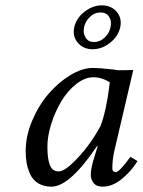

<svg xmlns="http://www.w3.org/2000/svg" viewBox="-20 -696 540 726"><path d="M410.2 -433.1Q418.9 -430.7 430.7 -430.4Q442.4 -430.2 460.4 -430.7Q478.5 -431.2 483.9 -431.2L411.1 -120.1Q404.8 -89.4 404.8 -59.1Q404.8 -51.3 408.9 -48.1Q413.1 -44.9 417 -44.9Q431.2 -44.9 473.1 -103L500 -86.9Q477.1 -49.3 441.2 -19.8Q405.3 9.8 368.2 9.8Q344.7 9.8 334 -3.9Q323.2 -17.6 323.2 -35.2Q323.2 -55.7 333 -89.8L349.1 -142.1L347.2 -144Q243.2 9.8 174.8 9.8Q145 9.8 124.5 -2.9Q104 -15.6 94.2 -37.1Q84.5 -58.6 80.8 -79.6Q77.1 -100.6 77.1 -125Q77.1 -181.6 101.8 -240Q126.5 -298.3 163.6 -341.3Q200.7 -384.3 245.6 -411.6Q290.5 -439 330.1 -439Q356.4 -439 410.2 -433.1ZM359.9 -219.2Q371.1 -247.6 379.9 -289.1Q388.7 -330.6 391.6 -357.4L395 -384.8Q365.2 -403.8 333 -403.8Q300.3 -403.8 267.6 -377.7Q234.9 -351.6 211.4 -312.3Q188 -272.9 173.6 -226.8Q159.2 -180.7 159.2 -141.1Q159.2 -95.2 168.7 -71.5Q178.2 -47.9 202.1 -47.9Q226.6 -47.9 275.1 -100.1Q323.7 -152.3 359.9 -219.2ZM359.9 -648.9Q337.4 -648.9 320.3 -632.3Q302.7 -615.7 297.9 -592.8Q293 -570.8 303.7 -553.7Q314 -537.1 335.9 -537.1Q357.9 -537.1 375.7 -554Q393.6 -570.8 397.9 -592.8Q403.3 -616.2 392.6 -632.6Q381.8 -648.9 359.9 -648.9ZM365.2 -675.8Q400.4 -675.8 421.1 -651.6Q441.9 -627.4 434.6 -592.8Q427.2 -559.1 396.5 -534.4Q365.7 -509.8 330.1 -509.8Q295.4 -509.8 274.4 -534.2Q253.4 -558.6 260.7 -592.8Q268.1 -627 299.3 -651.4Q330.6 -675.8 365.2 -675.8Z"/></svg>

Font: Linux Biolinum G
Style: Italic
Weight: 400
Italic angle: -12°
Designer: Philipp H. Poll
Foundry: Philipp H. Poll
Version: Version 0.5.1